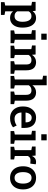

<svg xmlns="http://www.w3.org/2000/svg" viewBox="1502 -2304 1005 4048"><g transform="rotate(90 2004.0 -279.5)"><path d="M24.9 203.1V127.4L96.2 112.8V-438L18.6 -452.6V-528.3H206.5L214.4 -465.8Q239.3 -500.5 274.2 -519.3Q309.1 -538.1 356.9 -538.1Q421.4 -538.1 467.3 -502.9Q513.2 -467.8 537.4 -404.8Q561.5 -341.8 561.5 -257.3V-247.1Q561.5 -169.9 537.1 -112.1Q512.7 -54.2 466.8 -22Q420.9 10.3 356.9 10.3Q268.1 10.3 218.8 -52.2V112.8L293.9 127.4V203.1ZM319.8 -84.5Q380.4 -84.5 409.4 -129.2Q438.5 -173.8 438.5 -247.1V-257.3Q438.5 -338.9 408.9 -389.9Q379.4 -440.9 318.8 -440.9Q284.7 -440.9 259.3 -425.5Q233.9 -410.2 218.8 -382.3V-140.1Q250.5 -84.5 319.8 -84.5Z M620.6 0V-75.2L693.8 -89.8V-438L616.2 -452.6V-528.3H816.9V-89.8L889.6 -75.2V0ZM689 -647.9V-761.7H816.9V-647.9Z M941.9 0V-75.2L1015.1 -89.8V-438L938 -452.6V-528.3H1128.4L1134.8 -451.7Q1161.1 -492.7 1200.4 -515.4Q1239.7 -538.1 1289.6 -538.1Q1371.1 -538.1 1416.5 -487.8Q1461.9 -437.5 1461.9 -331.5V-89.8L1535.2 -75.2V0H1270V-75.2L1338.9 -89.8V-330.6Q1338.9 -390.6 1314.9 -415.8Q1291 -440.9 1243.7 -440.9Q1208.5 -440.9 1181.6 -425Q1154.8 -409.2 1138.2 -380.9V-89.8L1205.1 -75.2V0Z M1581.1 0V-75.2L1654.3 -89.8V-671.4L1576.7 -686V-761.7H1776.9V-460Q1803.2 -497.1 1841.1 -517.6Q1878.9 -538.1 1926.8 -538.1Q2008.3 -538.1 2055.2 -486.1Q2102.1 -434.1 2102.1 -325.7V-89.8L2174.8 -75.2V0H1909.7V-75.2L1979 -89.8V-326.7Q1979 -387.2 1954.6 -414.1Q1930.2 -440.9 1882.8 -440.9Q1849.1 -440.9 1821.8 -426Q1794.4 -411.1 1776.9 -384.3V-89.8L1846.2 -75.2V0Z M2471.2 10.3Q2396 10.3 2340.8 -23.2Q2285.6 -56.6 2255.1 -115.7Q2224.6 -174.8 2224.6 -251V-271.5Q2224.6 -348.6 2254.6 -408.9Q2284.7 -469.2 2337.2 -503.7Q2389.6 -538.1 2457.5 -538.1Q2564.5 -538.1 2620.4 -474.6Q2676.3 -411.1 2676.3 -300.3V-230H2352.1L2351.1 -227.5Q2354 -165 2387.2 -124.8Q2420.4 -84.5 2481.9 -84.5Q2524.9 -84.5 2560.1 -96.2Q2595.2 -107.9 2625.5 -129.4L2663.6 -52.2Q2632.3 -25.4 2584.2 -7.6Q2536.1 10.3 2471.2 10.3ZM2354 -316.4H2558.6V-329.1Q2558.6 -380.9 2534.4 -413.1Q2510.3 -445.3 2459 -445.3Q2414.1 -445.3 2386.5 -409.2Q2358.9 -373 2352.5 -318.8Z M2742.2 0V-75.2L2815.4 -89.8V-438L2737.8 -452.6V-528.3H2938.5V-89.8L3011.2 -75.2V0ZM2810.5 -647.9V-761.7H2938.5V-647.9Z M3072.8 0V-75.2L3145.5 -89.8V-438L3068.4 -452.6V-528.3H3258.8L3265.1 -461.9L3266.1 -451.2Q3308.6 -538.1 3389.2 -538.1Q3419.4 -538.1 3443.4 -530.3L3429.2 -416.5L3360.4 -420.4Q3326.7 -422.4 3304.7 -407.2Q3282.7 -392.1 3268.6 -365.2V-89.8L3341.8 -75.2V0Z M3729.5 10.3Q3653.3 10.3 3598.6 -24.2Q3543.9 -58.6 3514.6 -119.1Q3485.4 -179.7 3485.4 -258.8V-269Q3485.4 -347.7 3514.6 -408.2Q3543.9 -468.8 3598.6 -503.4Q3653.3 -538.1 3728.5 -538.1Q3804.7 -538.1 3859.4 -503.7Q3914.1 -469.2 3943.4 -408.4Q3972.7 -347.7 3972.7 -269V-258.8Q3972.7 -179.2 3943.4 -118.7Q3914.1 -58.1 3859.6 -23.9Q3805.2 10.3 3729.5 10.3ZM3729.5 -84.5Q3790.5 -84.5 3820.3 -133.1Q3850.1 -181.6 3850.1 -258.8V-269Q3850.1 -344.7 3820.1 -393.8Q3790 -442.9 3728.5 -442.9Q3667.5 -442.9 3637.9 -393.8Q3608.4 -344.7 3608.4 -269V-258.8Q3608.4 -181.6 3637.9 -133.1Q3667.5 -84.5 3729.5 -84.5Z"/></g></svg>

Font: Roboto Slab Medium
Style: Regular
Weight: 500
Designer: Google
Version: Version 2.001; ttfautohint (v1.8.3)